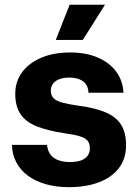

<svg xmlns="http://www.w3.org/2000/svg" viewBox="-20 -763 573 793"><path d="M264.7 10Q210.9 10 167.9 -2.6Q125 -15.1 94.4 -38.1Q63.7 -61.1 46.9 -93.5Q30 -125.9 29.4 -164.7H174.3Q176.6 -140.3 188.6 -124.4Q200.7 -108.6 221.5 -101.1Q242.3 -93.7 268.6 -93.7Q309.7 -93.7 330.4 -108.6Q351.1 -123.6 351.1 -149.9Q351.1 -171.4 340.9 -182.7Q330.6 -194 308.1 -200.6Q285.7 -207.3 248.1 -212.4Q178.6 -222.9 133 -240.7Q87.4 -258.6 65.2 -290.9Q43 -323.3 43 -375Q43 -426.6 71.4 -464.9Q99.7 -503.1 150.7 -524.7Q201.7 -546.3 269.6 -546.3Q334.7 -546.3 383.2 -525.6Q431.7 -505 459.6 -467.6Q487.4 -430.3 489.9 -380.1H345.3Q344.7 -402 334.5 -415.6Q324.3 -429.3 306.8 -435.9Q289.3 -442.6 265.6 -442.6Q230.6 -442.6 210.3 -428.2Q190 -413.9 190 -388.3Q190 -368.6 201.6 -357.1Q213.3 -345.6 239.4 -338.7Q265.4 -331.9 307 -326Q373.1 -317.3 416.2 -299Q459.3 -280.7 479.9 -248.1Q500.6 -215.6 500.6 -162.9Q500.6 -107.6 471.2 -69Q441.9 -30.4 388.7 -10.2Q335.6 10 264.7 10ZM210.3 -598.1 267.6 -743.4H413.6L322 -598.1Z"/></svg>

Font: Mona Sans ExtraLight
Style: Regular
Weight: 200
Designer: Deni Anggara
Foundry: GitHub
Version: Version 2.000